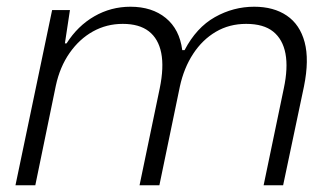

<svg xmlns="http://www.w3.org/2000/svg" viewBox="-20 -551 986 571"><path d="M26 0 135 -521H188L173 -422H178Q211 -474 260.5 -502.5Q310 -531 368 -531Q432 -531 473 -497.5Q514 -464 522 -402H529Q564 -469 619 -500Q674 -531 736 -531Q794 -531 833 -504.5Q872 -478 886 -425.5Q900 -373 884 -294L822 0H764L824 -288Q837 -349 829 -391.5Q821 -434 792.5 -457Q764 -480 712 -480Q662 -480 622 -456.5Q582 -433 554.5 -391Q527 -349 515 -294L454 0H395L455 -288Q468 -351 459.5 -393.5Q451 -436 422.5 -458Q394 -480 345 -480Q297 -480 256.5 -457.5Q216 -435 187 -393.5Q158 -352 146 -296L85 0Z"/></svg>

Font: Mona Sans ExtraLight Light
Style: Italic
Weight: 300
Italic angle: -11.6951°
Version: Version 2.000